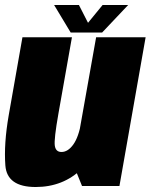

<svg xmlns="http://www.w3.org/2000/svg" viewBox="-21 -746 604 770"><path d="M308 0H458L563 -596.5H364.5L273.5 -85ZM267.5 -596.5H69L14 -284Q-6 -169 0.5 -82.5Q7 4 122 4Q232 4 307 -68.8Q382 -141.5 398 -235.5L305 -257.5Q294.5 -196.5 273 -166.5Q251.5 -136.5 225.5 -136.5Q202.5 -136.5 198.8 -161.8Q195 -187 213.5 -291.5ZM262.5 -615.5H388.5L493 -726H390.5L332 -654.5L295.5 -726H196Z"/></svg>

Font: Anybody Condensed Black
Style: Italic
Weight: 900
Width: 3
Italic angle: -10°
Version: Version 1.113;gftools[0.9.25]